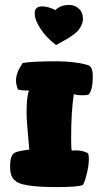

<svg xmlns="http://www.w3.org/2000/svg" viewBox="-20 -760 418 780"><path d="M21 -83Q21 -132 41 -140Q50 -145 76 -149Q94 -152 99 -152Q88 -268 88 -300Q88 -370 98 -392Q69 -392 53 -396Q45 -417 45 -433Q45 -464 72 -504Q109 -511 211 -511Q246 -511 279 -507Q312 -503 330.5 -497.5Q349 -492 349 -487Q357 -475 357 -450Q357 -397 341 -377Q338 -373 314 -373Q290 -373 280 -378Q269 -308 269 -197Q269 -150 272 -148Q278 -149 289 -149Q315 -149 337 -138Q341 -131 341 -114Q341 -89 333 -55.5Q325 -22 317 -9Q301 0 210 0Q64 0 41 -27Q21 -41 21 -83ZM121 -706Q121 -734 151 -734Q176 -734 205 -719Q226 -740 261 -740Q283 -740 300 -725Q317 -710 317 -684Q317 -671 311.5 -659Q306 -647 300 -639Q294 -631 280 -620.5Q266 -610 258.5 -605.5Q251 -601 232 -590.5Q213 -580 208 -577Q169 -606 145 -642.5Q121 -679 121 -706Z"/></svg>

Font: Gorditas
Style: Bold
Weight: 700
Designer: Gustavo Dipre (gbrenda1987@gmail.com)
Foundry: Gustavo Dipre (gbrenda1987@gmail.com)
Version: Version 001.001